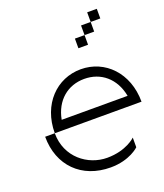

<svg xmlns="http://www.w3.org/2000/svg" viewBox="-138 -843 801 936"><g transform="rotate(-20 262.5 -375.0)"><path d="M75 -250H25C25 -100 125 0 275 0C375 0 425 -50 425 -50V-100C425 -100 375 -50 275 -50C175 -50 75 -125 75 -250ZM75 -250H525C525 -400 425 -500 300 -500C175 -500 75 -400 75 -250ZM129 -300C147 -395 214 -450 300 -450C386 -450 453 -395 471 -300ZM325 -600H375V-650H325ZM375 -650H425V-700H375ZM425 -700H475V-750H425Z"/></g></svg>

Font: LS-VG5000 Light Shifted
Style: Regular
Weight: 400
Designer: Justin Bihan, 2021
Foundry: Justin Bihan, 2021
Version: Version 1.000;Glyphs 3.1.2 (3151)